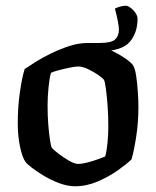

<svg xmlns="http://www.w3.org/2000/svg" viewBox="-20 -650 545 670"><path d="M242 0Q216 0 187.5 -10.5Q159 -21 134 -36Q109 -51 91.5 -64.5Q74 -78 69 -85Q58 -100 50 -137.5Q42 -175 42 -220Q42 -278 49.5 -329Q57 -380 66 -409Q79 -418 103.5 -433.5Q128 -449 159 -464Q190 -479 222.5 -489.5Q255 -500 285 -500Q301 -500 324.5 -492Q348 -484 372.5 -472Q397 -460 416 -447Q435 -434 443 -424Q451 -413 455 -386.5Q459 -360 461 -330Q463 -300 463 -277Q463 -224 455.5 -174.5Q448 -125 439 -94Q424 -79 392.5 -56.5Q361 -34 321.5 -17Q282 0 242 0ZM253 -78Q265 -78 285 -83Q305 -88 322.5 -94.5Q340 -101 347 -104Q352 -120 355 -150Q358 -180 358 -210Q358 -245 355.5 -280Q353 -315 349.5 -340.5Q346 -366 343 -371Q340 -376 324 -387.5Q308 -399 288 -408.5Q268 -418 252 -418Q243 -418 223.5 -414Q204 -410 185 -405Q166 -400 158 -396Q153 -381 149.5 -346.5Q146 -312 146 -281Q146 -247 148.5 -215Q151 -183 154.5 -161Q158 -139 161 -134Q165 -129 182 -115.5Q199 -102 219.5 -90Q240 -78 253 -78ZM284 -478V-500H326Q369 -500 382 -512.5Q395 -525 395 -547Q395 -557 391 -577.5Q387 -598 381 -620Q391 -625 401 -627.5Q411 -630 419 -630Q426 -630 436 -622.5Q446 -615 453 -604.5Q460 -594 460 -585Q460 -535 432 -503Q404 -471 324 -471Q317 -471 305.5 -473Q294 -475 284 -478Z"/></svg>

Font: Texturina 72pt SemiBold
Style: Regular
Weight: 600
Designer: Guillermo Torres Carreño
Foundry: Omnibus-Type
Version: Version 1.002; ttfautohint (v1.8.3)